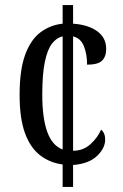

<svg xmlns="http://www.w3.org/2000/svg" viewBox="-20 -734 482 754"><path d="M226 -88Q175 -95 137 -124.5Q99 -154 78 -211.5Q57 -269 57 -361Q57 -460 79 -519.5Q101 -579 139.5 -607.5Q178 -636 226 -641V-714H267V-641Q326 -637 361.5 -611.5Q397 -586 397 -542Q397 -512 381 -496Q365 -480 322 -480Q322 -521 309.5 -552.5Q297 -584 267 -591V-142Q307 -142 335.5 -168Q364 -194 377 -225Q393 -212 393 -186Q393 -152 361 -121.5Q329 -91 267 -86V0H226ZM226 -591Q202 -586 184 -562.5Q166 -539 156 -490.5Q146 -442 146 -362Q146 -271 165.5 -216.5Q185 -162 226 -147Z"/></svg>

Font: Noto Serif Khmer ExtraCondensed
Style: Regular
Weight: 400
Width: 2
Designer: Danh Hong and the Monotype Design Team
Foundry: Monotype Imaging Inc.
Version: Version 2.004; ttfautohint (v1.8.4.7-5d5b)